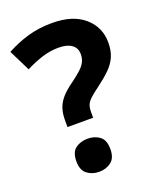

<svg xmlns="http://www.w3.org/2000/svg" viewBox="-137 -809 752 907"><g transform="rotate(-20 238.5 -355.5)"><path d="M135 -273Q135 -306 144 -332Q153 -358 173.5 -381Q194 -404 228 -428Q258 -450 276.5 -467Q295 -484 303.5 -501Q312 -518 312 -539Q312 -571 288.5 -587.5Q265 -604 223 -604Q181 -604 140 -591Q99 -578 56 -556L3 -663Q52 -690 109 -707Q166 -724 234 -724Q338 -724 395.5 -674Q453 -624 453 -547Q453 -506 440 -476Q427 -446 401 -420.5Q375 -395 336 -366Q307 -345 291 -330Q275 -315 269.5 -301Q264 -287 264 -266V-237H135ZM119 -70Q119 -116 144 -134.5Q169 -153 205 -153Q240 -153 265 -134.5Q290 -116 290 -70Q290 -26 265 -6.5Q240 13 205 13Q169 13 144 -6.5Q119 -26 119 -70Z"/></g></svg>

Font: Noto Sans New Tai Lue
Style: Regular
Weight: 400
Designer: Monotype Design Team
Foundry: Monotype Imaging Inc.
Version: Version 2.003